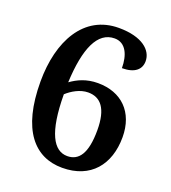

<svg xmlns="http://www.w3.org/2000/svg" viewBox="-134 -824 831 934"><g transform="rotate(20 281.5 -357.0)"><path d="M294 10C441 10 520 -88 520 -230C520 -360 440 -437 318 -437C258 -437 215 -416 180 -391C188 -569 232 -669 320 -669C378 -669 402 -612 402 -545C469 -545 499 -574 499 -616C499 -672 444 -724 322 -724C141 -724 52 -558 52 -349C52 -97 152 10 294 10ZM298 -52C227 -52 181 -131 180 -329C206 -353 247 -378 289 -378C354 -378 393 -332 393 -220C393 -99 357 -52 298 -52Z"/></g></svg>

Font: Noto Serif Devanagari SemiBold
Style: Regular
Weight: 600
Designer: Universal Thirst, Indian Type Foundry and the Monotype Design Team
Foundry: Monotype Imaging Inc.
Version: Version 2.004